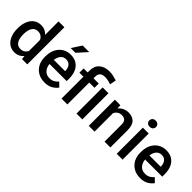

<svg xmlns="http://www.w3.org/2000/svg" viewBox="143 -1747 2744 2744"><g transform="rotate(45 1515.5 -375.0)"><path d="M39.1 -258.3V-268.6Q39.1 -349.1 64 -409.7Q88.9 -470.2 135.5 -504.2Q182.1 -538.1 246.6 -538.1Q290.5 -538.1 324.2 -522.5Q357.9 -506.8 382.8 -478V-750H501V0H394L388.2 -56.6Q362.8 -24.9 327.4 -7.6Q292 9.8 245.6 9.8Q181.6 9.8 135.3 -25.1Q88.9 -60.1 64 -120.6Q39.1 -181.2 39.1 -258.3ZM156.7 -268.6V-258.3Q156.7 -210.4 168.7 -171.1Q180.7 -131.8 206.8 -108.6Q232.9 -85.4 275.4 -85.4Q315.4 -85.4 341.8 -103.8Q368.2 -122.1 382.8 -151.9V-377.4Q368.2 -407.2 342 -425.3Q315.9 -443.4 276.4 -443.4Q233.9 -443.4 207.5 -419.7Q181.2 -396 168.9 -356.4Q156.7 -316.9 156.7 -268.6Z M856.9 9.8Q778.8 9.8 721.7 -23.9Q664.6 -57.6 633.8 -115.5Q603 -173.3 603 -246.1V-265.6Q603 -348.6 634.3 -409.9Q665.5 -471.2 720 -504.6Q774.4 -538.1 842.8 -538.1Q918.5 -538.1 968.5 -505.1Q1018.6 -472.2 1043.5 -413.8Q1068.4 -355.5 1068.4 -279.3V-229H721.7Q726.6 -166 763.7 -124.8Q800.8 -83.5 863.8 -83.5Q906.2 -83.5 939.5 -100.6Q972.7 -117.7 997.1 -148.9L1059.1 -88.9Q1033.7 -51.3 983.9 -20.8Q934.1 9.8 856.9 9.8ZM842.3 -444.3Q792.5 -444.3 762.5 -409.4Q732.4 -374.5 724.1 -313.5H952.1V-322.8Q951.2 -354.5 939.9 -382.3Q928.7 -410.2 905 -427.2Q881.3 -444.3 842.3 -444.3ZM774.9 -603 870.1 -750H1002.9L870.1 -603Z M1311 0H1192.9V-442.4H1111.8V-528.3H1192.9V-562.5Q1192.9 -658.7 1249.8 -709.5Q1306.6 -760.3 1406.7 -760.3Q1445.8 -760.3 1482.4 -752Q1519 -743.7 1557.6 -731L1539.6 -635.3Q1514.6 -643.6 1484.4 -651.1Q1454.1 -658.7 1414.6 -658.7Q1311 -658.7 1311 -562.5V-528.3H1417V-442.4H1311ZM1613.3 -528.3V0H1495.6V-528.3Z M1968.3 -443.4Q1931.2 -443.4 1903.8 -424.8Q1876.5 -406.2 1860.8 -375.5V0H1743.2V-528.3H1854L1857.9 -464.8Q1885.7 -499.5 1925 -518.8Q1964.4 -538.1 2012.7 -538.1Q2089.4 -538.1 2135 -493.7Q2180.7 -449.2 2180.7 -341.3V0H2062.5V-341.8Q2062.5 -398.4 2038.3 -420.9Q2014.2 -443.4 1968.3 -443.4Z M2300.8 -667Q2300.8 -693.8 2318.6 -711.7Q2336.4 -729.5 2368.2 -729.5Q2399.4 -729.5 2417.5 -711.7Q2435.5 -693.8 2435.5 -667Q2435.5 -640.6 2417.5 -623Q2399.4 -605.5 2368.2 -605.5Q2336.4 -605.5 2318.6 -623Q2300.8 -640.6 2300.8 -667ZM2426.8 -528.3V0H2308.6V-528.3Z M2788.6 9.8Q2710.4 9.8 2653.3 -23.9Q2596.2 -57.6 2565.4 -115.5Q2534.7 -173.3 2534.7 -246.1V-265.6Q2534.7 -348.6 2565.9 -409.9Q2597.2 -471.2 2651.6 -504.6Q2706.1 -538.1 2774.4 -538.1Q2850.1 -538.1 2900.1 -505.1Q2950.2 -472.2 2975.1 -413.8Q3000 -355.5 3000 -279.3V-229H2653.3Q2658.2 -166 2695.3 -124.8Q2732.4 -83.5 2795.4 -83.5Q2837.9 -83.5 2871.1 -100.6Q2904.3 -117.7 2928.7 -148.9L2990.7 -88.9Q2965.3 -51.3 2915.5 -20.8Q2865.7 9.8 2788.6 9.8ZM2773.9 -444.3Q2724.1 -444.3 2694.1 -409.4Q2664.1 -374.5 2655.8 -313.5H2883.8V-322.8Q2882.8 -354.5 2871.6 -382.3Q2860.4 -410.2 2836.7 -427.2Q2813 -444.3 2773.9 -444.3Z"/></g></svg>

Font: Vazirmatn UI Medium
Style: Regular
Weight: 500
Designer: Saber Rastikerdar
Foundry: Saber Rastikerdar
Version: Version 33.003